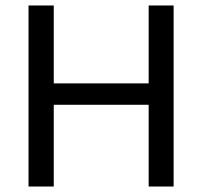

<svg xmlns="http://www.w3.org/2000/svg" viewBox="-20 -680 737 700"><path d="M522 0V-660H613V0ZM84 0V-660H176V0ZM130 -298V-376H559V-298Z"/></svg>

Font: Bricolage Grotesque 18pt
Style: Regular
Weight: 400
Version: Version 1.001;gftools[0.9.33.dev8+g029e19f]